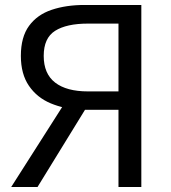

<svg xmlns="http://www.w3.org/2000/svg" viewBox="-20 -753 690 773"><path d="M457 0V-311H306Q239 -314 184 -337Q129 -360 96.5 -407.5Q64 -455 64 -528Q64 -604 97 -649Q130 -694 188 -713.5Q246 -733 320 -733H549V0ZM334 -385H457V-658H334Q248 -658 202 -629Q156 -600 156 -528Q156 -456 202 -420.5Q248 -385 334 -385ZM25 0 264 -375 337 -335 131 0Z"/></svg>

Font: Noto Sans TC
Style: Regular
Weight: 400
Designer: Ryoko NISHIZUKA  (kana, bopomofo & ideographs); Paul D. Hunt (Latin, Greek & Cyrillic); Sandoll Communications , Soo-you
Foundry: Adobe
Version: Version 2.004-H2;hotconv 1.0.118;makeotfexe 2.5.65603